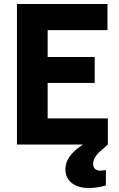

<svg xmlns="http://www.w3.org/2000/svg" viewBox="-20 -725 598 963"><path d="M65 0V-705H519V-574H149L219 -662V-42L149 -131H521V0ZM166 -309V-439H455V-309ZM427 218Q371 218 339.5 192.5Q308 167 308 124Q308 88 331.5 57Q355 26 402 -4L434 -25L477 -4L521 0L502 17Q471 42 459 60.5Q447 79 447 97Q447 113 456.5 122Q466 131 483 131Q490 131 496 130Q502 129 511 128V205Q492 211 470 214.5Q448 218 427 218Z"/></svg>

Font: TikTok Sans 24pt
Style: Bold
Weight: 700
Version: Version 4.000